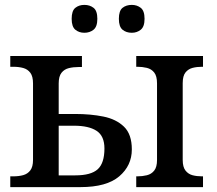

<svg xmlns="http://www.w3.org/2000/svg" viewBox="-20 -765 886 785"><path d="M519 -631Q496 -631 481 -643.5Q466 -656 466 -688Q466 -721 481 -733Q496 -745 519 -745Q540 -745 555.5 -733Q571 -721 571 -688Q571 -656 555.5 -643.5Q540 -631 519 -631ZM325 -631Q303 -631 288 -643.5Q273 -656 273 -688Q273 -721 288 -733Q303 -745 325 -745Q347 -745 362.5 -733Q378 -721 378 -688Q378 -656 362.5 -643.5Q347 -631 325 -631ZM22 0V-44H34Q57 -44 75 -49Q93 -54 104 -68.5Q115 -83 115 -111V-424Q115 -453 104 -467.5Q93 -482 75 -487Q57 -492 34 -492H22V-536H315V-491H302Q280 -491 261.5 -486.5Q243 -482 231.5 -467.5Q220 -453 220 -424V-299H288Q350 -299 402.5 -288.5Q455 -278 487 -247Q519 -216 519 -154Q519 -88 467.5 -44Q416 0 309 0ZM288 -48Q352 -48 379.5 -73Q407 -98 407 -158Q407 -209 375 -230Q343 -251 283 -251H220V-48ZM537 0V-44H542Q562 -44 580.5 -48.5Q599 -53 610.5 -67.5Q622 -82 622 -111V-424Q622 -454 610.5 -468.5Q599 -483 580.5 -487.5Q562 -492 542 -492H537V-536H810V-492H806Q785 -492 767.5 -487.5Q750 -483 738.5 -469Q727 -455 727 -425V-111Q727 -82 738.5 -67.5Q750 -53 767.5 -48.5Q785 -44 806 -44H810V0Z"/></svg>

Font: ET Text
Style: Regular
Weight: 470
Designer: Monotype Design Team
Foundry: Monotype Imaging Inc.
Version: Version 2.009